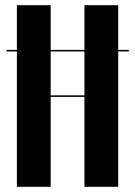

<svg xmlns="http://www.w3.org/2000/svg" viewBox="-20 -719 520 739"><path d="M175 -699V-527H305V-699H435V-527H476V-521H435V0H305V-346H175V0H45V-521H5V-527H45V-699ZM305 -352V-521H175V-352Z"/></svg>

Font: Moniqa Black Display
Style: Regular
Weight: 900
Designer: Rajesh Rajput
Foundry: Rajesh Rajput
Version: Version 1.000